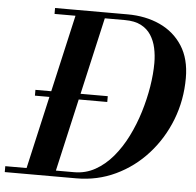

<svg xmlns="http://www.w3.org/2000/svg" viewBox="-89 -804 876 858"><g transform="rotate(5 349.0 -375.0)"><path d="M68 -352V-378H392.5V-352ZM-36.5 0V-26.5H272.5Q323.5 -26.5 366.8 -50.8Q410 -75 445 -116.5Q480 -158 506.5 -211.2Q533 -264.5 550.8 -322.5Q568.5 -380.5 577.8 -437.5Q587 -494.5 587 -544Q587 -578.5 580 -610.8Q573 -643 556.5 -668.5Q540 -694 511.5 -708.8Q483 -723.5 439.5 -723.5H123.5V-750H448.5Q530 -750 594.2 -720.5Q658.5 -691 695.8 -633Q733 -575 733 -489Q733 -390 698.8 -301.8Q664.5 -213.5 603.2 -145.5Q542 -77.5 460.5 -38.8Q379 0 284.5 0ZM53 0 223.5 -750H355L184.5 0Z"/></g></svg>

Font: Bodoni Moda 9pt SemiBold
Style: Italic
Weight: 600
Italic angle: -13°
Designer: Owen Earl
Foundry: indestructible type
Version: Version 2.004